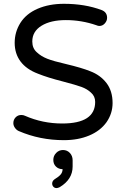

<svg xmlns="http://www.w3.org/2000/svg" viewBox="-20 -712 642 990"><path d="M77.1 -36.1Q65.4 -41 57.1 -52.7Q48.8 -64.5 48.8 -77.1Q48.8 -94.7 60.5 -106.9Q72.3 -119.1 89.8 -119.1Q100.6 -119.1 108.4 -115.2Q199.2 -75.2 300.8 -75.2Q470.7 -75.2 470.7 -186.5Q470.7 -215.8 449.2 -234.4Q429.7 -252.9 400.4 -263.7Q371.1 -274.4 303.7 -292Q226.6 -311.5 175.8 -332Q116.2 -354.5 85.9 -395Q55.7 -435.5 55.7 -491.2Q55.7 -546.9 85 -593.8Q115.2 -641.6 174.3 -667Q233.4 -692.4 309.6 -692.4Q418 -692.4 503.9 -660.2Q532.2 -649.4 532.2 -620.1Q532.2 -604.5 520.5 -591.3Q508.8 -578.1 492.2 -578.1Q485.4 -578.1 476.6 -582Q400.4 -608.4 319.3 -608.4Q241.2 -608.4 193.8 -579.1Q146.5 -549.8 146.5 -498Q146.5 -462.9 169.9 -442.4Q191.4 -421.9 223.6 -409.2Q255.9 -396.5 320.3 -381.8Q402.3 -362.3 445.3 -344.7Q497.1 -325.2 528.8 -284.2Q560.5 -243.2 560.5 -180.7Q560.5 -127 529.3 -82Q497.1 -37.1 439.9 -13.2Q382.8 10.7 309.6 10.7Q185.5 10.7 77.1 -36.1ZM249 234.4Q249 221.7 260.7 212.9Q283.2 199.2 293 187.5Q302.7 175.8 302.7 160.2Q282.2 160.2 268.6 147Q254.9 133.8 254.9 112.3Q254.9 91.8 269.5 76.7Q284.2 61.5 304.7 61.5Q326.2 61.5 340.3 76.7Q354.5 91.8 354.5 114.3V146.5Q354.5 212.9 288.1 252.9Q278.3 257.8 271.5 257.8Q261.7 257.8 255.4 251Q249 244.1 249 234.4Z"/></svg>

Font: jf-openhuninn-2.1
Style: Regular
Weight: 400
Designer: [Kosugi Maru]
Designed by MOTOYA      

[Varela Round]
Joe Prince (Latin component); Avraham Cornfeld (Hebrew component)
Foundry: justfont Co., Ltd.
Version: 2.1